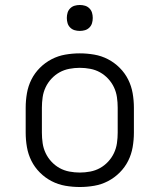

<svg xmlns="http://www.w3.org/2000/svg" viewBox="-20 -742 640 770"><path d="M300 8Q271 8 242 3Q213 -2 187 -15.5Q161 -29 140 -50Q119 -71 106 -97Q93 -123 88 -152Q83 -181 83 -210V-310Q83 -339 88 -368Q93 -397 106 -423Q119 -449 140 -470Q161 -491 187 -504.5Q213 -518 242 -523Q271 -528 300 -528Q329 -528 358 -523Q387 -518 413 -504.5Q439 -491 460 -470Q481 -449 494 -423Q507 -397 512 -368Q517 -339 517 -310V-210Q517 -181 512 -152Q507 -123 494 -97Q481 -71 460 -50Q439 -29 413 -15.5Q387 -2 358 3Q329 8 300 8ZM300 -50Q321 -50 342 -54Q363 -58 381 -68Q399 -78 413.5 -93.5Q428 -109 437 -128Q446 -147 449 -168Q452 -189 452 -210V-310Q452 -331 449 -352Q446 -373 437 -392Q428 -411 413.5 -426.5Q399 -442 381 -452Q363 -462 342 -466Q321 -470 300 -470Q279 -470 258 -466Q237 -462 219 -452Q201 -442 186.5 -426.5Q172 -411 163 -392Q154 -373 151 -352Q148 -331 148 -310V-210Q148 -189 151 -168Q154 -147 163 -128Q172 -109 186.5 -93.5Q201 -78 219 -68Q237 -58 258 -54Q279 -50 300 -50ZM300 -618Q289 -618 279 -621Q269 -624 261.5 -631.5Q254 -639 251 -649Q248 -659 248 -670Q248 -681 251 -691Q254 -701 261.5 -708.5Q269 -716 279 -719Q289 -722 300 -722Q311 -722 321 -719Q331 -716 338.5 -708.5Q346 -701 349 -691Q352 -681 352 -670Q352 -659 349 -649Q346 -639 338.5 -631.5Q331 -624 321 -621Q311 -618 300 -618Z"/></svg>

Font: Iosevka Light Extended
Style: Regular
Weight: 300
Width: 7
Monospace: yes
Designer: Belleve Invis
Foundry: Belleve Invis
Version: Version 32.5.0; ttfautohint (v1.8.4)